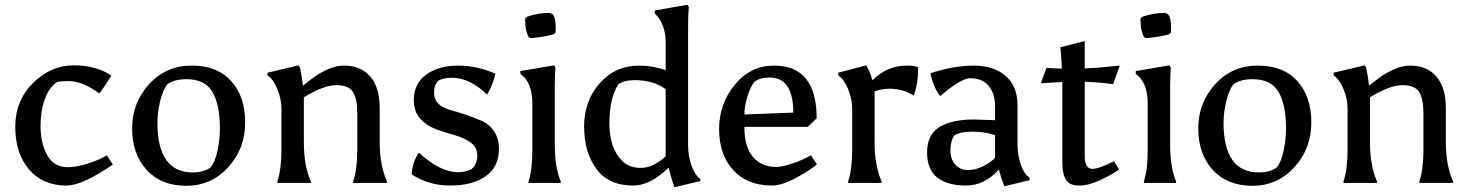

<svg xmlns="http://www.w3.org/2000/svg" viewBox="-20 -767 6167 805"><path d="M265 -66Q305 -66 358 -84.5Q411 -103 428 -116L453 -77Q325 11 259 11Q159 11 101.5 -57Q44 -125 44 -235Q44 -345 118.5 -419Q193 -493 288.5 -493Q384 -493 447 -450Q408 -388 396 -375Q328 -427 266 -427Q243 -427 221 -424Q188 -404 169 -354.5Q150 -305 150 -236.5Q150 -168 177.5 -117Q205 -66 265 -66Z M761 12Q656 12 595 -54.5Q534 -121 534 -228.5Q534 -336 605 -414Q676 -492 783.5 -492Q891 -492 949.5 -427Q1008 -362 1008 -253Q1008 -144 937 -66Q866 12 761 12ZM902 -228Q902 -327 871 -381Q840 -435 761 -435Q710 -435 681 -413Q663 -390 651.5 -343Q640 -296 640 -253Q640 -44 788 -44Q834 -44 863 -65Q882 -88 892 -136Q902 -184 902 -228Z M1421 -492Q1493 -492 1532.5 -446Q1572 -400 1572 -314V-170Q1572 -75 1602 -7V0H1461V-7Q1478 -57 1478 -140V-293Q1478 -351 1460.5 -380.5Q1443 -410 1390 -410Q1337 -410 1254 -359V-170Q1254 -73 1283 -7V0H1143V-7Q1160 -57 1160 -140V-310Q1160 -353 1142.5 -394.5Q1125 -436 1102 -450L1101 -462L1232 -493L1238 -483Q1246 -446 1250 -408Q1287 -437 1307.5 -451Q1328 -465 1360 -478.5Q1392 -492 1421 -492Z M1818 -429Q1800 -411 1800 -379.5Q1800 -348 1820 -330.5Q1840 -313 1870.5 -305Q1901 -297 1936 -285Q1971 -273 2001.5 -259.5Q2032 -246 2052 -216Q2072 -186 2072 -143Q2072 -67 2016 -28Q1960 11 1868.5 11Q1777 11 1706 -36Q1709 -87 1736 -127Q1826 -45 1900 -45Q1932 -45 1957 -58Q1981 -79 1981 -114.5Q1981 -150 1953.5 -169.5Q1926 -189 1887 -200Q1848 -211 1809 -225Q1770 -239 1742.5 -269Q1715 -299 1715 -347Q1715 -417 1767.5 -454.5Q1820 -492 1900 -492Q1980 -492 2057 -458Q2048 -414 2022 -370Q1951 -441 1874 -441Q1841 -441 1818 -429Z M2212 -139V-333Q2212 -422 2162 -457V-469L2303 -493L2309 -483Q2306 -454 2306 -400V-164Q2306 -64 2331 -7V0H2196V-7Q2212 -54 2212 -139ZM2296 -708Q2310 -696 2310 -650Q2310 -639 2309 -630L2301 -623Q2261 -612 2206 -607L2197 -611Q2182 -637 2182 -680Q2182 -685 2182 -690L2190 -697Q2238 -713 2282 -713Q2287 -713 2296 -708Z M2635 11Q2531 11 2480 -59.5Q2429 -130 2429 -237Q2429 -344 2494.5 -418Q2560 -492 2660 -492Q2716 -492 2771 -473V-587Q2771 -667 2725 -711V-723L2862 -747L2868 -737Q2865 -708 2865 -654V-159Q2865 -114 2879 -73.5Q2893 -33 2915 -18L2917 -8L2808 18Q2798 -7 2783 -64Q2706 11 2635 11ZM2588 -93Q2617 -63 2667 -63Q2717 -63 2771 -111V-393Q2719 -431 2641 -431Q2596 -431 2572 -413Q2535 -354 2535 -250Q2535 -146 2588 -93Z M3218 11Q3113 11 3054 -54Q2995 -119 2995 -225.5Q2995 -332 3061 -412Q3127 -492 3225 -492Q3404 -492 3404 -271L3367 -235H3101Q3101 -151 3137 -109Q3173 -67 3234 -67Q3258 -67 3302 -81.5Q3346 -96 3380 -116L3405 -78Q3386 -59 3322.5 -24Q3259 11 3218 11ZM3207 -442Q3165 -442 3142 -423Q3123 -397 3112 -357Q3101 -317 3101 -287L3306 -295Q3306 -442 3207 -442Z M3783 -492Q3814 -492 3829 -485Q3829 -479 3829 -473Q3829 -414 3811 -366Q3766 -395 3709 -395Q3678 -395 3647 -384V-170Q3647 -73 3676 -7V0H3536V-7Q3553 -57 3553 -140V-310Q3553 -353 3535.5 -394.5Q3518 -436 3495 -450L3494 -462L3612 -493Q3628 -466 3638 -430Q3698 -492 3783 -492Z M4152 -200Q4111 -215 4057.5 -215Q4004 -215 3980 -198Q3965 -175 3965 -136.5Q3965 -98 3986 -76Q4007 -54 4038.5 -54Q4070 -54 4103 -70.5Q4136 -87 4152 -106ZM4168 -56Q4107 11 4030.5 11Q3954 11 3910.5 -22Q3867 -55 3867 -128.5Q3867 -202 3918.5 -234Q3970 -266 4064 -266L4152 -263V-320Q4152 -373 4126 -406Q4100 -439 4047 -439Q4008 -438 3922 -364Q3893 -401 3881 -460Q3980 -492 4063 -492Q4146 -492 4196 -449Q4246 -406 4246 -327V-159Q4247 -114 4260.5 -75.5Q4274 -37 4296 -22L4298 -12L4191 14Q4178 -18 4168 -56Z M4528 -112Q4528 -59 4560 -59Q4587 -59 4651 -91L4672 -56Q4640 -34 4592 -11.5Q4544 11 4504 11Q4464 11 4449 -14Q4434 -39 4434 -86V-423L4344 -418L4368 -483Q4386 -481 4432 -479Q4430 -529 4426 -569L4528 -595V-480Q4582 -482 4675 -492L4647 -414Q4593 -422 4528 -424Z M4792 -139V-333Q4792 -422 4742 -457V-469L4883 -493L4889 -483Q4886 -454 4886 -400V-164Q4886 -64 4911 -7V0H4776V-7Q4792 -54 4792 -139ZM4876 -708Q4890 -696 4890 -650Q4890 -639 4889 -630L4881 -623Q4841 -612 4786 -607L4777 -611Q4762 -637 4762 -680Q4762 -685 4762 -690L4770 -697Q4818 -713 4862 -713Q4867 -713 4876 -708Z M5231 12Q5126 12 5065 -54.5Q5004 -121 5004 -228.5Q5004 -336 5075 -414Q5146 -492 5253.5 -492Q5361 -492 5419.5 -427Q5478 -362 5478 -253Q5478 -144 5407 -66Q5336 12 5231 12ZM5372 -228Q5372 -327 5341 -381Q5310 -435 5231 -435Q5180 -435 5151 -413Q5133 -390 5121.5 -343Q5110 -296 5110 -253Q5110 -44 5258 -44Q5304 -44 5333 -65Q5352 -88 5362 -136Q5372 -184 5372 -228Z M5891 -492Q5963 -492 6002.5 -446Q6042 -400 6042 -314V-170Q6042 -75 6072 -7V0H5931V-7Q5948 -57 5948 -140V-293Q5948 -351 5930.5 -380.5Q5913 -410 5860 -410Q5807 -410 5724 -359V-170Q5724 -73 5753 -7V0H5613V-7Q5630 -57 5630 -140V-310Q5630 -353 5612.5 -394.5Q5595 -436 5572 -450L5571 -462L5702 -493L5708 -483Q5716 -446 5720 -408Q5757 -437 5777.5 -451Q5798 -465 5830 -478.5Q5862 -492 5891 -492Z"/></svg>

Font: Asul
Style: Regular
Weight: 400
Designer: Mariela Monsalve
Foundry: Mariela Monsalve
Version: Version 1.002